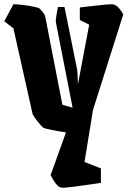

<svg xmlns="http://www.w3.org/2000/svg" viewBox="-46 -642 599 902"><path d="M159 -41Q155 -43 143 -56.5Q131 -70 120 -85.5Q109 -101 107 -107L17 -509L-26 -542L17 -622Q37 -622 64 -618.5Q91 -615 113 -610.5Q135 -606 141 -601Q148 -594 155 -585Q162 -576 166 -567L247 -150L295 -136L217 -535Q215 -545 218.5 -566.5Q222 -588 226 -609H257L317 -312Q318 -307 318.5 -288.5Q319 -270 320 -245L373 -526L329 -548V-607Q356 -610 390 -614Q424 -618 452 -620.5Q480 -623 488 -621Q504 -616 516.5 -599.5Q529 -583 533 -574L391 -126L351 119L428 149V217Q407 220 377 224.5Q347 229 317.5 233Q288 237 266.5 239Q245 241 240 239Q229 236 219 224Q209 212 201.5 199Q194 186 192 180L264 -20Q247 -22 225.5 -26Q204 -30 185.5 -34Q167 -38 159 -41Z"/></svg>

Font: Grenze Gotisch ExtraBold
Style: Regular
Weight: 800
Designer: Renata Polastri
Foundry: Omnibus-Type
Version: Version 1.001